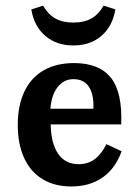

<svg xmlns="http://www.w3.org/2000/svg" viewBox="-20 -653 500 684"><path d="M43.3 -208.1Q43.3 -277.4 67 -327Q90.7 -376.7 135.7 -402.5Q180.7 -428.3 243.9 -428.3Q332.8 -428.3 374.5 -376.7Q416.3 -325.1 411.9 -209.9H123.3L122.1 -265.6H312.8Q314.8 -315.2 297.2 -343.1Q279.6 -371 241.1 -371Q206.5 -371 183.8 -340.8Q161.1 -310.5 158.8 -254.5L161.7 -249.5Q160.5 -238.6 160.5 -217.2Q160.5 -145.4 186.1 -106.7Q211.8 -68.1 260 -68.1Q293.2 -68.1 317.1 -85.7Q340.9 -103.3 359.1 -139.5L413.2 -114.2Q391.6 -53.2 345.7 -20.9Q299.8 11.3 234.2 11.3Q174.8 11.3 131.7 -14.7Q88.6 -40.8 66 -90.2Q43.3 -139.6 43.3 -208.1ZM91.5 -619.4 133.4 -632.9Q151.5 -601.7 177.4 -587.1Q203.3 -572.6 241.3 -572.6Q279.4 -572.6 305.3 -587.1Q331.2 -601.7 349.3 -632.9L391.1 -619.4Q380.8 -559 341.2 -525.1Q301.6 -491.1 241.3 -491.1Q181.1 -491.1 141.5 -525.1Q101.8 -559 91.5 -619.4Z"/></svg>

Font: Playfair Micro SmCond SmLight
Style: Regular
Weight: 360
Width: 4
Designer: Claus Eggers Sørensen
Foundry: Claus Eggers Sørensen
Version: Version 2.100;Glyphs 3.2 (3219)